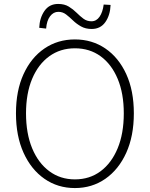

<svg xmlns="http://www.w3.org/2000/svg" viewBox="-20 -941 760 974"><path d="M360 13Q273 13 205.5 -34Q138 -81 99.5 -166Q61 -251 61 -366Q61 -481 99.5 -565Q138 -649 205.5 -695Q273 -741 360 -741Q447 -741 514.5 -695Q582 -649 620.5 -565Q659 -481 659 -366Q659 -251 620.5 -166Q582 -81 514.5 -34Q447 13 360 13ZM360 -31Q435 -31 490.5 -72.5Q546 -114 577 -189Q608 -264 608 -366Q608 -467 577 -541Q546 -615 490.5 -655.5Q435 -696 360 -696Q286 -696 230 -655.5Q174 -615 143 -541Q112 -467 112 -366Q112 -264 143 -189Q174 -114 230 -72.5Q286 -31 360 -31ZM445 -794Q414 -794 391 -807Q368 -820 350.5 -837Q333 -854 315.5 -867.5Q298 -881 276 -881Q251 -881 234 -858.5Q217 -836 214 -796L179 -800Q181 -850 205.5 -885.5Q230 -921 275 -921Q307 -921 329 -907.5Q351 -894 368.5 -876.5Q386 -859 403.5 -846Q421 -833 444 -833Q469 -833 485 -856Q501 -879 506 -918L541 -916Q539 -864 514.5 -829Q490 -794 445 -794Z"/></svg>

Font: Noto Sans JP ExtraLight
Style: Regular
Weight: 250
Designer: Ryoko NISHIZUKA  (kana, bopomofo & ideographs); Paul D. Hunt (Latin, Greek & Cyrillic); Sandoll Communications , Soo-you
Foundry: Adobe
Version: Version 2.004-H2;hotconv 1.0.118;makeotfexe 2.5.65603